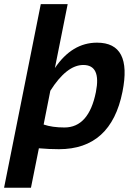

<svg xmlns="http://www.w3.org/2000/svg" viewBox="-65 -718 661 924"><path d="M199.2 -390.6Q281.7 -512.7 401.9 -512.7Q571.8 -512.7 524.4 -276.4Q469.2 0 218.8 0Q171.4 0 122.1 -4.4L84 185.5H-45.4L131.3 -698.2H260.7ZM177.2 -281.2 145 -118.7Q186.5 -104.5 245.1 -104.5Q362.3 -104.5 396.5 -274.9Q422.4 -405.3 335.9 -405.3Q255.9 -405.3 177.2 -281.2Z"/></svg>

Font: Sansation
Style: Bold Italic
Weight: 700
Designer: Bernd Montag
Version: Version 1.301